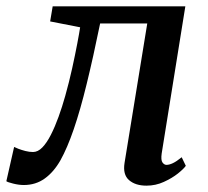

<svg xmlns="http://www.w3.org/2000/svg" viewBox="-49 -575 656 605"><path d="M460.5 -91.5Q457.5 -70.5 463 -63Q468.5 -55.5 475.5 -55.5Q484.5 -55.5 496 -61Q507.5 -66.5 523.5 -79.5L536.5 -52.5Q530 -43 511.5 -28.2Q493 -13.5 467.2 -1.8Q441.5 10 412.5 10Q377.5 10 357.5 -7.5Q337.5 -25 343.5 -62L415 -501H266.5Q244.5 -393.5 224.2 -310.8Q204 -228 183.5 -168.2Q163 -108.5 141.5 -70Q120.5 -33 92 -12.5Q63.5 8 26 8Q10.5 8 -7.5 3.5Q-25.5 -1 -29 -4L-4.5 -112Q-1 -110 8.8 -106.2Q18.5 -102.5 31 -99.2Q43.5 -96 55 -96Q70.5 -96 84.5 -110.5Q98.5 -125 111.2 -150Q124 -175 135.5 -206.8Q147 -238.5 156.5 -272.5Q169 -317 178.5 -360.2Q188 -403.5 194.5 -437.8Q201 -472 203.5 -489L109 -507.5L117 -555H535Z"/></svg>

Font: Merriweather Medium
Style: Italic
Weight: 500
Italic angle: -7.8°
Version: Version 2.101